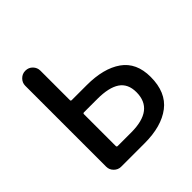

<svg xmlns="http://www.w3.org/2000/svg" viewBox="-192 -889 1042 1042"><g transform="rotate(-45 329.0 -368.0)"><path d="M154.3 0Q130.9 0 113.8 -17.1Q96.7 -34.2 96.7 -57.6V-678.7Q96.7 -702.1 113.8 -719.2Q130.9 -736.3 154.3 -736.3H155.3Q179.7 -736.3 196.3 -719.2Q212.9 -702.1 212.9 -678.7V-452.1Q212.9 -445.3 220.7 -445.3H335Q463.9 -445.3 538.1 -393.1Q612.3 -340.8 612.3 -231.4Q612.3 -113.3 538.1 -56.6Q463.9 0 335 0ZM212.9 -100.6Q212.9 -92.8 220.7 -92.8H324.2Q499 -92.8 499 -227.5Q499 -292 455.1 -321.8Q411.1 -351.6 322.3 -351.6H220.7Q212.9 -351.6 212.9 -344.7Z"/></g></svg>

Font: Gen Jyuu Gothic P Medium
Style: Regular
Weight: 500
Designer: [Source Han Sans]
Ryoko NISHIZUKA  (kana & ideographs); Paul D. Hunt (Latin, Greek & Cyrillic); Wenlong ZHANG  (bopomofo
Version: Version 1.002.20150607